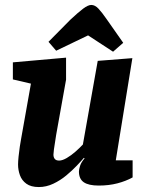

<svg xmlns="http://www.w3.org/2000/svg" viewBox="-20 -743 595 776"><path d="M137 13Q105 13 86.5 -0.5Q68 -14 60.5 -35Q53 -56 53 -78Q53 -90 55 -110Q57 -130 60 -150Q63 -170 65 -180L105 -405L32 -422V-491L247 -510V-421L207 -198Q206 -189 203 -172Q200 -155 198 -139.5Q196 -124 196 -118Q196 -107 201.5 -100.5Q207 -94 219 -94Q232 -94 250 -104.5Q268 -115 285.5 -130.5Q303 -146 315 -159L375 -497L515 -508L448 -95H516V-26Q489 -11 454.5 -2Q420 7 379 7Q338 7 318.5 -6.5Q299 -20 299 -50Q299 -58 303.5 -72.5Q308 -87 322 -103L319 -105Q309 -93 290.5 -73.5Q272 -54 248 -34Q224 -14 195.5 -0.5Q167 13 137 13ZM437 -534 336 -600 207 -538 176 -574 264 -663Q296 -693 316 -708Q336 -723 349 -723Q364 -723 378 -708Q392 -693 410 -667L478 -570Z"/></svg>

Font: Faustina Light ExtraBold
Style: Italic
Weight: 800
Italic angle: -8°
Version: Version 1.200